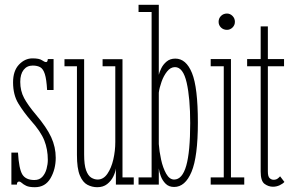

<svg xmlns="http://www.w3.org/2000/svg" viewBox="-20 -770 1226 801"><path d="M125.5 11Q101.5 11 89.2 5Q77 -1 71 -6.8Q65 -12.5 59.5 -12.5Q50.5 -12.5 50.5 0H27.5V-133.5H55Q59 -65.5 73.2 -42.2Q87.5 -19 123.5 -19Q144.5 -19 156.8 -32.5Q169 -46 174.2 -65.5Q179.5 -85 179.5 -103Q179.5 -147 164.8 -184.2Q150 -221.5 109 -267Q79 -301.5 56.8 -337.8Q34.5 -374 34.5 -426.5Q34.5 -474.5 59.2 -500.5Q84 -526.5 115.5 -526.5Q143.5 -526.5 154.8 -518.8Q166 -511 172.5 -511Q178.5 -511 179.5 -523.5H203.5V-394.5H176.5Q174 -439.5 167 -461.2Q160 -483 147.5 -489.8Q135 -496.5 116.5 -496.5Q92.5 -496.5 78.5 -478.5Q64.5 -460.5 64.5 -428.5Q64.5 -391 80.5 -361Q96.5 -331 130 -291.5Q174.5 -239 193.5 -197.8Q212.5 -156.5 212.5 -112Q212.5 -64 190.8 -26.5Q169 11 125.5 11Z M385.5 11Q364 11 344.5 0.8Q325 -9.5 313 -38.5Q301 -67.5 301 -123.5V-493.5H249V-523H331V-125.5Q331 -82 339.2 -59.5Q347.5 -37 360.5 -29Q373.5 -21 387.5 -21Q411.5 -21 428 -45Q444.5 -69 452.8 -105Q461 -141 461 -177.5V-493.5H408V-523H491V-30H538V0H463.5V-67.5Q461.5 -51.5 452.5 -33.2Q443.5 -15 427 -2Q410.5 11 385.5 11Z M706.5 10Q684.5 10 671 -3.5Q657.5 -17 650.8 -35.2Q644 -53.5 642.5 -67.5V0H558V-30H612.5V-720H558V-750H642.5V-458Q645 -469 652.8 -485Q660.5 -501 675 -513.2Q689.5 -525.5 711.5 -525.5Q756.5 -525.5 781 -465.2Q805.5 -405 805.5 -259Q805.5 -116 779 -53Q752.5 10 706.5 10ZM706.5 -21Q740.5 -21 757 -78.8Q773.5 -136.5 773.5 -256.5Q773.5 -360 758.8 -425Q744 -490 710 -490Q691.5 -490 677 -471.8Q662.5 -453.5 653.8 -428.5Q645 -403.5 642.5 -383.5V-169Q644.5 -139 652 -104.5Q659.5 -70 673.2 -45.5Q687 -21 706.5 -21Z M927 -645.5Q912 -645.5 902 -655.2Q892 -665 892 -679Q892 -693.5 902 -703.5Q912 -713.5 927 -713.5Q940 -713.5 950 -703.5Q960 -693.5 960 -679Q960 -665 950 -655.2Q940 -645.5 927 -645.5ZM859 0V-30H913.5V-493.5H859V-523.5H943.5V-30H999V0Z M1118.5 9Q1100 9 1083.8 -2.8Q1067.5 -14.5 1067.5 -54.5V-493.5H1011V-523.5H1067.5V-660H1097.5V-523.5H1165V-493.5H1097.5V-54.5Q1097.5 -33 1105.2 -26.5Q1113 -20 1121 -20Q1131.5 -20 1138 -24.8Q1144.5 -29.5 1148.5 -34.5L1166.5 -11Q1160 -3.5 1146.8 2.8Q1133.5 9 1118.5 9Z"/></svg>

Font: Imbue 10pt Thin
Style: Regular
Weight: 100
Designer: Tyler Finck
Foundry: Etcetera Type Company
Version: Version 1.102; ttfautohint (v1.8.3)